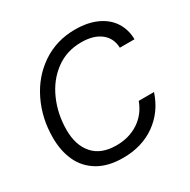

<svg xmlns="http://www.w3.org/2000/svg" viewBox="-172 -937 1102 1111"><g transform="rotate(-30 378.5 -381.5)"><path d="M46 -294Q46 -424 99.5 -534Q153 -644 249.5 -708.5Q346 -773 469 -773Q553 -773 614 -745Q675 -717 707 -667Q739 -617 740 -552H642Q640 -617 592.5 -654Q545 -691 463 -691Q365 -691 291 -636Q217 -581 177 -489.5Q137 -398 137 -293Q137 -191 189.5 -131.5Q242 -72 344 -72Q428 -72 491.5 -113.5Q555 -155 583 -231H685Q648 -118 557.5 -54Q467 10 342 10Q242 10 175.5 -29.5Q109 -69 77.5 -137.5Q46 -206 46 -294Z"/></g></svg>

Font: Open Sauce Sans
Style: Italic
Weight: 400
Italic angle: -10°
Designer: Alfredo Marco Pradil
Foundry: Creative Sauce Fz LLC
Version: Version 1.477